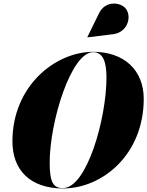

<svg xmlns="http://www.w3.org/2000/svg" viewBox="-20 -1052 830 1082"><path d="M616 -859C696 -868.5 724 -952.5 691 -1000.5C664 -1039.5 575 -1052.5 538.5 -978L472 -842.5L472.5 -841.5ZM335 10C558 10 790 -182 790 -495C790 -658 678 -760 505 -760C292 -760 50 -568 50 -255C50 -92 152 10 335 10ZM505 -758C559 -758 580 -707 580 -615C580 -383 469 8 335 8C281 8 260 -23 260 -135C260 -367 381 -758 505 -758Z"/></svg>

Font: Bodoni* 96pt Fatface
Style: Italic
Weight: 900
Italic angle: -13°
Version: Version 2.3